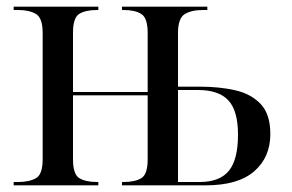

<svg xmlns="http://www.w3.org/2000/svg" viewBox="-20 -556 876 576"><path d="M21 0V-10H34Q68 -10 88 -21.5Q108 -33 108 -78V-457Q108 -502 88 -514Q68 -526 34 -526H21V-536H275V-526H271Q237 -526 218 -514.5Q199 -503 199 -458V-280H423V-457Q423 -502 404 -514Q385 -526 351 -526H346V-536H602V-526H589Q554 -526 534 -513.5Q514 -501 514 -457V-296H580Q637 -296 684.5 -285.5Q732 -275 761.5 -244.5Q791 -214 791 -154Q791 -84 742.5 -42Q694 0 597 0H346V-10H351Q385 -10 404 -21.5Q423 -33 423 -78V-270H199V-78Q199 -33 218 -21.5Q237 -10 272 -10H275V0ZM579 -10Q639 -10 666.5 -43.5Q694 -77 694 -152Q694 -224 665 -255Q636 -286 574 -286H514V-10Z"/></svg>

Font: Noto Serif Display SemiCondensed
Style: Regular
Weight: 400
Width: 4
Designer: Monotype Design Team
Foundry: Monotype Imaging Inc.
Version: Version 2.009